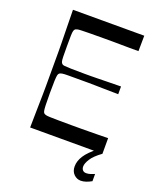

<svg xmlns="http://www.w3.org/2000/svg" viewBox="-160 -795 881 1073"><g transform="rotate(20 281.0 -258.5)"><path d="M85 0Q86 -72 87 -118Q88 -164 88.5 -194.5Q89 -225 89 -247.5Q89 -270 89 -293.5Q89 -317 89 -350Q89 -383 89 -406.5Q89 -430 89 -452.5Q89 -475 88.5 -505.5Q88 -536 87 -582Q86 -628 85 -700H509L508 -608Q480 -608 455.5 -608Q431 -608 406.5 -608.5Q382 -609 355.5 -609Q329 -609 299 -609Q247 -609 216 -608.5Q185 -608 168.5 -607.5Q152 -607 144.5 -605Q137 -603 134 -601Q129 -597 126.5 -589Q124 -581 123.5 -560.5Q123 -540 123 -497Q123 -456 123.5 -435Q124 -414 126.5 -406Q129 -398 134 -394Q138 -390 149 -389Q160 -388 187 -387Q214 -386 265 -386Q289 -386 305.5 -386Q322 -386 341.5 -386.5Q361 -387 393.5 -387.5Q426 -388 484 -389V-343Q426 -344 393.5 -344.5Q361 -345 341.5 -345.5Q322 -346 305.5 -346Q289 -346 265 -346Q214 -346 187 -346Q160 -346 149.5 -344Q139 -342 134 -338Q129 -334 127 -324.5Q125 -315 124 -291.5Q123 -268 123 -219Q123 -170 124 -146.5Q125 -123 127 -113.5Q129 -104 134 -100Q138 -97 145.5 -95Q153 -93 169 -92.5Q185 -92 216 -91.5Q247 -91 299 -91Q331 -91 358 -91Q385 -91 409.5 -91.5Q434 -92 460 -92Q486 -92 515 -93V0ZM452 183Q428 183 410.5 165.5Q393 148 393 119Q393 87 413.5 55Q434 23 485 -17L515 0Q472 31 455 58Q438 85 438 103Q438 117 445.5 125Q453 133 466 133Q479 133 491 129Q503 125 515 120V163Q499 172 483 177.5Q467 183 452 183Z"/></g></svg>

Font: Ojuju Medium
Style: Regular
Weight: 500
Designer: Chisaokwu Joboson, Mirko Velimirovic
Foundry: Udi Foundry
Version: Version 1.000